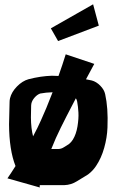

<svg xmlns="http://www.w3.org/2000/svg" viewBox="-20 -812 531 870"><path d="M243.2 -626 210.4 -683.6 401.9 -792.5 427.7 -695.8ZM129.9 -194.3Q150.9 -233.4 165.5 -266.6Q188.5 -316.4 218.3 -394Q188 -393.1 162.1 -388.2Q148.4 -383.3 136.7 -369.9Q125 -356.4 122.1 -342.3Q121.1 -337.4 121.1 -333.5V-333L120.1 -279.8Q120.6 -229 129.9 -194.3ZM310.1 -179.2Q325.2 -203.6 331.1 -239.3Q336.9 -274.9 335.4 -301.8Q334 -328.6 329.6 -352.1Q328.1 -360.4 323.7 -366.7Q272.5 -268.6 255.4 -233.4Q232.4 -187.5 212.4 -136.7H240.7H242.2Q256.8 -136.7 268.1 -144L292.5 -159.2Q303.2 -168 310.1 -179.2ZM277.8 -565.9 407.2 -522.5Q392.1 -494.1 369.6 -452.6Q372.6 -452.1 382.1 -450.2Q391.6 -448.2 396 -447.3Q416.5 -441.9 434.3 -423.8Q452.1 -405.8 456.5 -385.3Q463.4 -354.5 466.1 -317.1Q468.8 -279.8 467 -234.1Q465.3 -188.5 452.1 -141.8Q439 -95.2 415 -59.6Q399.9 -37.1 378.9 -21.5L328.6 9.3Q302.2 25.9 271.5 26.9H160.2Q159.2 35.6 160.6 37.6L13.7 -3.9Q28.8 -25.4 50.3 -59.6Q21.5 -132.3 21 -249L23.4 -350.1Q23.4 -357.9 25.4 -366.7Q32.2 -395 56.9 -420.2Q81.5 -445.3 109.4 -453.1Q164.6 -467.3 214.8 -468.8Q223.6 -468.8 245.1 -467.8Q262.7 -517.1 277.8 -565.9Z"/></svg>

Font: Some Time Later
Style: Regular
Weight: 400
Version: Version 003.300